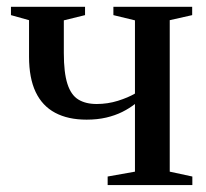

<svg xmlns="http://www.w3.org/2000/svg" viewBox="-20 -532 591 552"><path d="M289.5 0V-24.5L368 -38.5V-233Q352 -220.5 331.5 -210.2Q311 -200 285.5 -194Q260 -188 229 -188Q175.5 -188 138.5 -207.8Q101.5 -227.5 82.5 -267.5Q63.5 -307.5 63.5 -369V-474L11.5 -488.5V-512.5H224.5V-488.5L163.5 -473.5V-379.5Q163.5 -323 173.8 -291Q184 -259 205 -246Q226 -233 258 -233Q289.5 -233 319 -242.2Q348.5 -251.5 368 -263V-473.5L306 -488.5V-512.5H532.5V-488.5L468 -474V-38.5L533 -24.5V0Z"/></svg>

Font: Merriweather 120pt
Style: Regular
Weight: 400
Version: Version 2.100